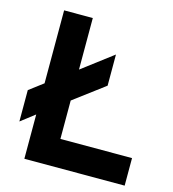

<svg xmlns="http://www.w3.org/2000/svg" viewBox="-105 -787 788 875"><g transform="rotate(15 289.0 -350.0)"><path d="M89.8 0V-209L23.9 -158.2V-306.2L89.8 -356V-700.2H225.1V-457L370.1 -566.9V-419.9L225.1 -311V-129.9H563V0Z"/></g></svg>

Font: Overpass
Style: Bold
Weight: 700
Designer: Delve Withrington
Foundry: Delve Fonts
Version: Version 1.001